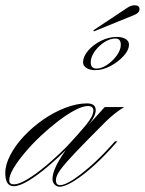

<svg xmlns="http://www.w3.org/2000/svg" viewBox="-74 -699 549 728"><path d="M-22 7Q-54 7 -54 -43Q-54 -75 -34.5 -112Q-15 -149 17.5 -183.5Q50 -218 90.5 -246Q131 -274 174.5 -290.5Q218 -307 256 -307Q289 -307 289 -281Q289 -258 259 -222Q229 -186 184 -138Q148 -102 108.5 -68.5Q69 -35 34.5 -14Q0 7 -22 7ZM-21 0Q-3 0 28.5 -18.5Q60 -37 99 -69.5Q138 -102 179 -143Q224 -191 252 -225Q280 -259 280 -280Q280 -297 259 -297Q240 -297 210.5 -281.5Q181 -266 147.5 -240.5Q114 -215 81 -184Q48 -153 21 -121Q-6 -89 -22.5 -61.5Q-39 -34 -39 -15Q-39 0 -21 0ZM371 -163 363 -154Q323 -108 282 -71Q241 -34 206.5 -12.5Q172 9 152 9Q141 9 133 0.5Q125 -8 125 -20Q125 -53 160.5 -108Q196 -163 260 -229H265L323 -293H397Q380 -283 361.5 -268.5Q343 -254 327 -238Q255 -166 214 -123Q173 -80 155.5 -56Q138 -32 138 -16Q138 3 154 3Q171 3 202 -17Q233 -37 272 -71.5Q311 -106 351 -151L362 -163ZM241 -462Q241 -485 260.5 -507.5Q280 -530 309.5 -544.5Q339 -559 368 -559Q390 -559 402.5 -551Q415 -543 415 -530Q415 -509 394.5 -486.5Q374 -464 344.5 -448.5Q315 -433 288 -433Q266 -433 253.5 -441.5Q241 -450 241 -462ZM364 -553Q343 -553 321.5 -539Q300 -525 285 -504Q270 -483 270 -462Q270 -439 292 -439Q311 -439 332.5 -453.5Q354 -468 369 -489Q384 -510 384 -529Q384 -553 364 -553ZM282 -580 280 -584 411 -671Q424 -679 436 -679Q455 -679 455 -664Q455 -651 437 -643Z"/></svg>

Font: Ballet 24pt
Style: Regular
Weight: 400
Designer: Maximiliano R. Sproviero
Foundry: Omnibus-Type
Version: Version 1.100